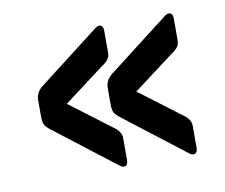

<svg xmlns="http://www.w3.org/2000/svg" viewBox="-50 -493 555 473"><g transform="rotate(-10 227.0 -256.5)"><path d="M409 -150V-95Q409 -84 403 -81Q397 -78 388 -85L239 -200Q227 -209 223 -215.5Q219 -222 219 -237V-278Q219 -299 239 -313L388 -428Q397 -435 403 -432Q409 -429 409 -418V-363Q409 -346 389 -334L287 -257L389 -180Q409 -167 409 -150ZM235 -150V-95Q235 -84 229 -81Q223 -78 214 -85L65 -200Q53 -209 49 -215.5Q45 -222 45 -237V-278Q45 -299 65 -313L214 -428Q223 -435 229 -432Q235 -429 235 -418V-363Q235 -346 215 -334L113 -257L215 -180Q235 -167 235 -150Z"/></g></svg>

Font: Rajdhani
Style: Bold
Weight: 700
Designer: Satya Rajpurohit, Jyotish Sonowal
Foundry: Indian Type Foundry
Version: Version 1.201 February 1, 2022